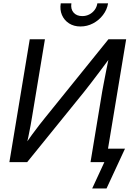

<svg xmlns="http://www.w3.org/2000/svg" viewBox="-20 -960 769 1137"><path d="M606.4 0H516.1L585.4 -418.9Q588.9 -437.5 595 -470.2Q601.1 -502.9 610.1 -548.1Q619.1 -593.3 630.9 -649.9L642.1 -632.3Q601.6 -577.6 570.6 -536.4Q539.6 -495.1 516.4 -465.1Q493.2 -435.1 476.1 -413.6L141.1 0H35.6L156.2 -727.5H246.1L169.9 -268.1Q167 -248.5 161.1 -217Q155.3 -185.5 147.9 -149.7Q140.6 -113.8 132.3 -81.1L123.5 -97.2Q146.5 -130.9 169.7 -162.6Q192.9 -194.3 213.1 -220.2Q233.4 -246.1 246.1 -261.7L622.1 -727.5H727.1ZM456.5 -803.2Q417.5 -803.2 388.9 -821.5Q360.4 -839.8 346.9 -871.1Q333.5 -902.3 339.8 -940.4H402.8Q397.5 -906.7 415.5 -885.7Q433.6 -864.7 467.3 -864.7Q489.7 -864.7 508.5 -874.3Q527.3 -883.8 540.3 -900.9Q553.2 -918 556.6 -940.4H620.1Q613.8 -902.3 589.8 -871.1Q565.9 -839.8 531 -821.5Q496.1 -803.2 456.5 -803.2ZM525.9 156.2 598.1 0H566.9L579.6 -79.6H720.2L610.8 156.2Z"/></svg>

Font: Inter 24pt
Style: Italic
Weight: 400
Italic angle: -9.3988°
Designer: Rasmus Andersson
Foundry: rsms
Version: Version 4.001;git-66647c0bb